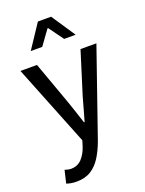

<svg xmlns="http://www.w3.org/2000/svg" viewBox="-169 -796 817 1081"><g transform="rotate(-20 239.5 -255.0)"><path d="M97.2 205.6Q79.1 205.6 64.2 202.9Q49.3 200.2 37.1 195.8L55.2 119.6Q62.5 122.1 72.5 124.5Q82.5 127 91.3 127Q131.3 127 156.7 100.1Q182.1 73.2 195.8 31.2L206.1 -2.4L12.2 -488.3H111.3L203.6 -231.9Q214.8 -199.7 226.6 -164.1Q238.3 -128.4 249.5 -94.2H253.4Q263.2 -127.9 272.9 -163.3Q282.7 -198.7 292 -231.9L372.1 -488.3H467.3L286.6 32.2Q268.1 83 243.4 122.3Q218.8 161.6 183.6 183.6Q148.4 205.6 97.2 205.6ZM105 -573.7 199.7 -716.3H278.8L374 -573.7H305.2L241.2 -661.6H237.3L173.8 -573.7Z"/></g></svg>

Font: Varta Light SemiBold
Style: Regular
Weight: 600
Version: Version 1.004